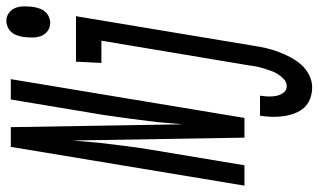

<svg xmlns="http://www.w3.org/2000/svg" viewBox="-263 -570 1002 604"><g transform="rotate(-90 238.0 -268.0)"><path d="M-44 0 78 -735H140L146 -370L149 -194L156 -276Q161 -317 166.5 -358.5Q172 -400 178 -441L227 -735H291L169 0H107L98 -541L91 -459Q86 -418 81 -376.5Q76 -335 69 -294L20 0ZM468 -611Q453 -611 442 -619.5Q431 -628 426.5 -640.5Q422 -653 422 -667.5Q422 -682 424 -697Q426 -707 429 -716Q432 -725 439 -733Q446 -741 455.5 -745Q465 -749 474 -749Q489 -749 500 -740.5Q511 -732 515.5 -719.5Q520 -707 520 -692.5Q520 -678 518 -663Q516 -653 513 -644Q510 -635 503 -627Q496 -619 486.5 -615Q477 -611 468 -611ZM265 213Q247 213 229.5 206.5Q212 200 201 187.5Q190 175 183.5 158Q177 141 174.5 123Q172 105 172.5 86.5Q173 68 176 49Q176 49 176 49Q176 49 176 49H239Q237 62 236.5 75Q236 88 238.5 100.5Q241 113 248.5 123Q256 133 269 133Q281 133 290.5 124.5Q300 116 306.5 105.5Q313 95 317 84Q321 73 324.5 61.5Q328 50 330.5 38.5Q333 27 334 16L412 -450H342L346 -530H489L396 29Q393 49 388.5 68.5Q384 88 377 106.5Q370 125 360.5 143.5Q351 162 337 178Q323 194 304 203.5Q285 213 265 213Z"/></g></svg>

Font: Iosevka Curly Medium Oblique
Style: Regular
Weight: 500
Italic angle: -9°
Monospace: yes
Designer: Belleve Invis
Foundry: Belleve Invis
Version: Version 11.1.0; ttfautohint (v1.8.3)